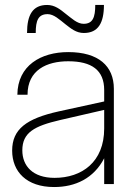

<svg xmlns="http://www.w3.org/2000/svg" viewBox="-20 -742 524 774"><path d="M400 0H439V-384C439 -476 377 -532 255 -532C145 -532 51 -478 50 -360H91C91 -460 169 -495 255 -495C350 -495 400 -459 400 -379V-333L217 -293C86 -264 29 -221 29 -135C29 -50 87 12 198 12C284 12 358 -23 400 -104ZM70 -136C70 -208 119 -234 222 -258L400 -299V-224C400 -89 310 -25 200 -25C112 -25 70 -73 70 -136ZM89 -609H124C124 -659 134 -685 172 -685C197 -685 220 -663 244 -644C266 -627 287 -609 318 -609C376 -609 399 -650 399 -722H364C364 -672 354 -646 317 -646C291 -646 269 -668 244 -687C223 -704 201 -722 170 -722C112 -722 89 -682 89 -609Z"/></svg>

Font: Aspekta 150
Style: Regular
Weight: 150
Designer: Ivo Dolenc
Version: Version 2.000